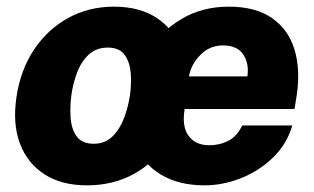

<svg xmlns="http://www.w3.org/2000/svg" viewBox="-20 -547 944 577"><path d="M241.5 10Q165 10 113.5 -23.2Q62 -56.5 39.8 -116Q17.5 -175.5 29.5 -255.5Q41.5 -336.5 82.2 -397.8Q123 -459 185 -493Q247 -527 322.5 -527Q400 -527 451.5 -492.8Q503 -458.5 524.5 -397.2Q546 -336 534 -255.5Q522.5 -178 483 -118Q443.5 -58 381.8 -24Q320 10 241.5 10ZM262 -115Q295.5 -115 317.8 -136.8Q340 -158.5 352.8 -192.2Q365.5 -226 370.5 -261Q375.5 -295.5 372.8 -328.2Q370 -361 354.2 -382.5Q338.5 -404 304 -404Q269.5 -404 247 -383.2Q224.5 -362.5 212 -329.8Q199.5 -297 194.5 -261Q190 -227 192.2 -193.2Q194.5 -159.5 210.5 -137.2Q226.5 -115 262 -115ZM594.5 10Q517 10 463.2 -22.5Q409.5 -55 385.5 -114Q361.5 -173 373.5 -252.5Q385 -328 424.2 -390.5Q463.5 -453 525.5 -490Q587.5 -527 667.5 -527Q748 -527 797.2 -492.8Q846.5 -458.5 864.8 -398.8Q883 -339 872 -262L865 -219.5H535Q526 -166.5 547 -138.5Q568 -110.5 608.5 -110.5Q640 -110.5 666 -123.8Q692 -137 708 -170H858.5Q842 -113.5 800.2 -73.2Q758.5 -33 704 -11.5Q649.5 10 594.5 10ZM548 -317.5H723.5Q729 -355.5 711.2 -383Q693.5 -410.5 649.5 -410.5Q610.5 -410.5 582.2 -382Q554 -353.5 548 -317.5Z"/></svg>

Font: Public Sans ExtraBold
Style: Italic
Weight: 800
Italic angle: -8°
Designer: The Public Sans project authors (U.S. Web Design System). Libre Franklin designed by Pablo Impallari and Rodrigo Fuenzal
Version: Version 1.007; ttfautohint (v1.8.1) -l 8 -r 50 -G 200 -x 14 